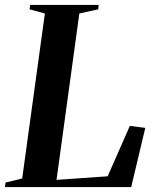

<svg xmlns="http://www.w3.org/2000/svg" viewBox="-38 -763 634 783"><path d="M-18 0 -15.5 -18.5 52.5 -35 145 -708 82.5 -725 85 -743H364.5L362.5 -725L285.5 -708L192.5 -29.5L401 -44L491.5 -249.5L554.5 -241.5L497 0Z"/></svg>

Font: Merriweather 144pt SemiBold
Style: Italic
Weight: 600
Italic angle: -7.8°
Version: Version 2.101